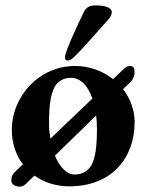

<svg xmlns="http://www.w3.org/2000/svg" viewBox="-20 -678 541 713"><path d="M231 -453C238 -453 248 -458 258 -469C300 -511 346 -565 385 -609C393 -618 395 -627 395 -634C395 -650 368 -658 336 -658C313 -658 301 -652 291 -633C279 -608 221 -487 221 -465C221 -456 226 -453 231 -453ZM466 -375C475 -384 480 -400 480 -410C480 -424 475 -433 463 -433C455 -433 448 -430 442 -424L400 -384C362 -414 313 -433 259 -433C127 -433 24 -323 24 -195C24 -146 39 -102 65 -68L35 -39C27 -32 22 -23 22 -7C22 6 37 15 52 15C64 15 69 11 76 5L108 -26C143 -1 188 14 237 14C398 14 480 -95 480 -224C480 -269 464 -312 437 -347ZM162 -220C162 -292 169 -342 192 -368C206 -382 222 -389 244 -389C279 -389 307 -359 323 -312L167 -163C164 -182 162 -201 162 -220ZM340 -200C340 -138 335 -91 319 -64C305 -41 284 -30 257 -30C227 -30 201 -59 184 -100L337 -249C339 -234 340 -217 340 -200Z"/></svg>

Font: EB Garamond
Style: Bold
Weight: 700
Designer: Georg Duffner and Octavio Pardo
Foundry: Georg Duffner
Version: Version 1.000;PS 001.000;hotconv 1.0.88;makeotf.lib2.5.64775